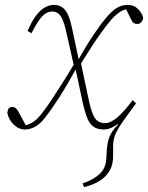

<svg xmlns="http://www.w3.org/2000/svg" viewBox="-20 -518 606 786"><path d="M324 248 318 233Q364 217 388.5 193.5Q413 170 415 133L418 87Q420 68 424.5 52.5Q429 37 438.5 22Q448 7 463 -8L456 -17L521 -94L537 -95Q511 -60 493 -35Q475 -10 464 8.5Q453 27 448 44.5Q443 62 443 82V122Q443 171 412.5 202.5Q382 234 324 248ZM405 12Q379 12 363 1Q347 -10 337 -35Q327 -60 318 -101L290 -232L286 -233L249 -397Q238 -442 225 -456.5Q212 -471 194 -471Q172 -471 153.5 -452Q135 -433 109 -382L93 -391Q110 -431 127.5 -454Q145 -477 163.5 -487.5Q182 -498 200 -498Q229 -498 246.5 -477Q264 -456 275 -402L302 -275H308L344 -106Q355 -54 369 -34Q383 -14 410 -14Q433 -14 460.5 -37.5Q488 -61 523 -108L537 -95Q503 -47 470 -17.5Q437 12 405 12ZM10 -56Q11 -67 15.5 -73.5Q20 -80 29 -80Q40 -80 46 -74Q52 -68 59 -54L90 3L68 -3L88 -6Q105 -11 118.5 -20.5Q132 -30 146 -47Q167 -73 191.5 -110Q216 -147 241.5 -187.5Q267 -228 289 -266L301 -254Q257 -173 224 -121.5Q191 -70 164 -36Q146 -12 125 0Q104 12 82 12Q57 12 36.5 -7.5Q16 -27 10 -56ZM307 -251 295 -263Q335 -335 365.5 -379.5Q396 -424 417 -448Q437 -472 457.5 -485Q478 -498 504 -498Q528 -498 544.5 -481.5Q561 -465 566 -446Q566 -437 559.5 -428.5Q553 -420 543 -420Q532 -420 526 -425Q520 -430 514 -444L491 -490L512 -483L492 -479Q479 -475 464 -464Q449 -453 435 -437Q414 -412 394 -384Q374 -356 353 -323.5Q332 -291 307 -251Z"/></svg>

Font: Source Serif 4 ExtraLight
Style: Italic
Weight: 250
Italic angle: -12°
Designer: Frank Grießhammer
Foundry: Adobe Systems Incorporated
Version: Version 4.004;hotconv 1.0.116;makeotfexe 2.5.65601